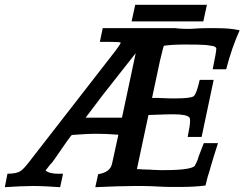

<svg xmlns="http://www.w3.org/2000/svg" viewBox="-24 -773 1016 798"><path d="M538 -753H836L821 -684H523ZM456 -562Q465 -574 471 -583Q477 -592 478 -596Q473 -599 430 -599H391L403 -656H706Q710 -655 718 -654.5Q726 -654 735 -653.5Q744 -653 753 -653Q762 -653 768 -653Q792 -655 810 -655.5Q828 -656 836 -656H873Q902 -656 926.5 -654Q951 -652 972 -647Q940 -577 916 -485H860Q875 -558 875 -570V-571Q875 -577 864 -581Q861 -582 853 -583Q845 -584 832 -586Q821 -587 796 -587.5Q771 -588 736 -588Q721 -588 701 -587Q681 -586 657 -583Q653 -571 649.5 -555.5Q646 -540 641 -521L608 -366Q617 -366 630 -366Q643 -366 657 -365Q674 -364 685.5 -364Q697 -364 705 -364Q767 -364 781 -373Q793 -383 806 -441H864L814 -204H756Q766 -251 766 -271Q766 -280 764 -284Q753 -298 697 -298Q686 -298 664 -297.5Q642 -297 593 -295L545 -70Q550 -70 555 -70Q560 -70 567 -69Q572 -69 580.5 -68.5Q589 -68 596 -68Q599 -68 601 -68L610 -67Q613 -67 615 -67Q629 -66 640 -66Q651 -66 661 -66Q715 -66 746 -70.5Q777 -75 785 -83Q788 -88 791.5 -95.5Q795 -103 799 -113L798 -112Q799 -114 800 -116.5Q801 -119 801 -121L823 -178H882Q874 -154 865.5 -126Q857 -98 852 -81Q851 -77 848 -66.5Q845 -56 841 -44Q840 -41 839 -38Q838 -35 838 -33Q837 -30 836 -26L832 -9Q831 -6 830 -2Q786 4 724 4H682Q662 4 608 1H609Q587 0 569 0Q551 0 537 0Q505 0 459.5 1.5Q414 3 372 5L384 -49Q435 -57 442 -94L468 -213Q443 -215 421 -216Q399 -217 379 -217Q354 -217 327.5 -215.5Q301 -214 274 -212H275Q271 -212 199 -106V-107Q197 -102 190.5 -95.5Q184 -89 176 -78Q166 -67 166 -63L180 -56H179Q188 -54 196 -52.5Q204 -51 214 -51H238L226 5Q199 3 167.5 1.5Q136 0 113 0Q90 0 57 1.5Q24 3 -4 5L7 -51Q45 -51 61 -62Q74 -70 97 -100ZM540 -552 403 -378 332 -284H483Z"/></svg>

Font: New Athena Unicode
Style: Bold Italic
Weight: 700
Designer: J. Rusten 1997; rev. by R. Hancock 2001, 2002, rev. by D. Mastronarde 2002-2021
Foundry: Society for Classical Studies (formerly American Philological Association)
Version: Version 5.008